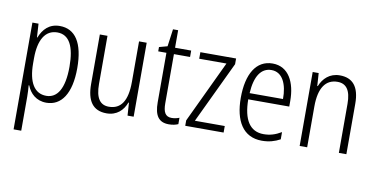

<svg xmlns="http://www.w3.org/2000/svg" viewBox="-82 -891 2661 1360"><g transform="rotate(10 1248.5 -211.0)"><path d="M270 -542C194 -542 151 -495 127 -434H124L118 -532H74V236H129V-8C129 -36 127 -66 125 -90H129C150 -36 195 10 269 10C376 10 443 -85 443 -269C443 -451 381 -542 270 -542ZM261 -494C347 -494 387 -415 387 -269C387 -110 338 -38 260 -38C175 -38 129 -112 129 -249V-285C129 -416 173 -494 261 -494Z M896 -532H841V-240C841 -104 797 -39 710 -39C647 -39 614 -84 614 -186V-532H559V-176C559 -55 603 10 702 10C776 10 821 -35 842 -92H846L852 0H896Z M1162 -38C1116 -38 1100 -70 1100 -133V-486H1216V-532H1100V-658H1063L1046 -533L987 -517V-486H1046V-130C1046 -35 1077 10 1150 10C1177 10 1199 5 1217 -3V-49C1203 -43 1182 -38 1162 -38Z M1543 0V-47H1328L1539 -491V-532H1282V-485H1478L1267 -39V0Z M1801 -542C1682 -542 1620 -434 1620 -264C1620 -99 1683 10 1819 10C1870 10 1911 -2 1950 -23V-75C1906 -49 1868 -38 1823 -38C1725 -38 1675 -115 1674 -262H1969V-303C1969 -434 1917 -542 1801 -542ZM1801 -495C1881 -495 1917 -412 1916 -307H1676C1683 -432 1728 -495 1801 -495Z M2284 -542C2211 -542 2165 -496 2143 -440H2139L2133 -532H2090V0H2144V-294C2144 -429 2192 -494 2276 -494C2339 -494 2372 -450 2372 -353V0H2426V-363C2426 -486 2376 -542 2284 -542Z"/></g></svg>

Font: Noto Sans Hebrew Condensed Light
Style: Regular
Weight: 300
Width: 3
Designer: Monotype Design Team
Foundry: Monotype Imaging Inc.
Version: Version 2.004